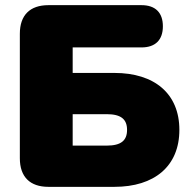

<svg xmlns="http://www.w3.org/2000/svg" viewBox="-20 -725 737 745"><path d="M168 0H424C579 0 676 -80 676 -221C676 -362 579 -442 424 -442H262V-541H529C583 -541 612 -570 612 -623C612 -676 583 -705 529 -705H168C96 -705 57 -666 57 -594V-111C57 -39 96 0 168 0ZM394 -160H262V-282H394C450 -282 473 -262 473 -221C473 -180 450 -160 394 -160Z"/></svg>

Font: SN Pro Black
Style: Regular
Weight: 900
Designer: Tobias Whetton
Foundry: Supernotes
Version: Version 1.001;Glyphs 3.2 (3249)